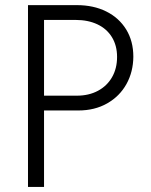

<svg xmlns="http://www.w3.org/2000/svg" viewBox="-20 -740 596 760"><path d="M90.8 -719.7H284.2Q350.1 -719.7 400.6 -694.6Q451.2 -669.4 479.5 -623.3Q507.8 -577.1 507.8 -515.6Q507.3 -455.6 480.5 -407.2Q453.6 -358.9 404.3 -330.8Q355 -302.7 290 -302.7H154.3V0H90.8ZM284.2 -361.3Q331.5 -361.3 367.7 -380.6Q403.8 -399.9 423.6 -434.6Q443.4 -469.2 443.4 -514.6Q443.4 -559.6 423.1 -592.8Q402.8 -626 365.7 -643.6Q328.6 -661.1 279.3 -661.1H154.3V-361.3Z"/></svg>

Font: Reddit Sans Fudge Light
Style: Regular
Weight: 300
Designer: Stephen Hutchings
Foundry: Reddit
Version: Version 1.013